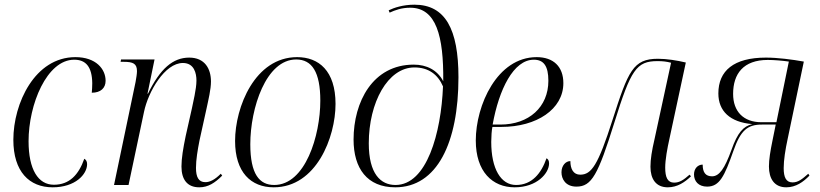

<svg xmlns="http://www.w3.org/2000/svg" viewBox="-20 -790 3504 820"><path d="M205 10C301 10 352 -45 352 -89C352 -101 347 -108 340 -112C316 -44 277 -1 210 -1C143 -1 102 -66 102 -187C102 -344 180 -535 297 -535C347 -535 373 -504 374 -435C374 -420 373 -406 372 -394C410 -394 431 -414 431 -445C431 -495 390 -546 302 -546C129 -546 37 -349 37 -193C37 -57 105 10 205 10Z M831 10C869 10 898 -9 929 -40L923 -48C897 -22 876 -12 857 -12C828 -12 817 -34 817 -73C817 -108 824 -149 832 -190L862 -326C870 -364 881 -408 881 -442C881 -496 855 -544 788 -544C719 -544 664 -497 612 -390H610L640 -536H497L495 -526H508C549 -526 565 -518 565 -486C565 -475 562 -457 559 -440L467 0H529L595 -312C613 -399 684 -521 761 -521C810 -521 819 -476 819 -446C819 -409 804 -351 800 -329L773 -209C762 -156 755 -113 755 -79C755 -23 780 10 831 10Z M1149 10C1331 10 1413 -204 1413 -346C1413 -488 1341 -546 1249 -546C1069 -546 984 -333 984 -188C984 -54 1052 10 1149 10ZM1151 0C1088 0 1049 -46 1049 -174C1049 -328 1116 -536 1245 -536C1312 -536 1348 -483 1348 -360C1348 -211 1284 0 1151 0Z M1668 10C1847 10 1938 -181 1938 -460C1938 -665 1882 -770 1750 -770C1701 -770 1663 -757 1640 -746L1644 -736C1668 -747 1695 -757 1732 -757C1843 -757 1875 -636 1873 -443C1848 -491 1802 -514 1747 -514C1572 -514 1490 -355 1490 -194C1490 -71 1548 10 1668 10ZM1669 0C1606 0 1555 -47 1555 -178C1555 -352 1636 -502 1750 -502C1810 -502 1850 -472 1872 -421C1864 -222 1803 0 1669 0Z M2178 10C2273 10 2325 -50 2325 -92C2325 -105 2320 -111 2314 -114C2292 -50 2252 0 2184 0C2119 0 2078 -69 2078 -184C2078 -205 2080 -236 2083 -248H2122C2271 -248 2386 -323 2386 -435C2386 -505 2344 -546 2272 -546C2103 -546 2012 -340 2012 -190C2012 -57 2083 10 2178 10ZM2117 -258H2084C2111 -408 2173 -535 2260 -535C2302 -535 2322 -508 2322 -445C2322 -333 2239 -258 2117 -258Z M2832 10C2873 10 2905 -12 2931 -37L2925 -44C2899 -21 2882 -10 2859 -10C2831 -10 2821 -33 2821 -74C2821 -108 2830 -157 2839 -197L2909 -523C2872 -532 2827 -539 2790 -539C2684 -539 2663 -487 2596 -278C2534 -84 2506 -44 2458 -44C2429 -44 2416 -68 2416 -102C2396 -102 2378 -83 2378 -54C2378 -26 2395 7 2442 7C2507 7 2534 -43 2604 -267C2674 -492 2698 -529 2788 -529C2811 -529 2827 -527 2846 -522L2775 -194C2764 -147 2758 -110 2758 -78C2758 -26 2781 10 2832 10Z M3338 10C3379 10 3411 -13 3437 -40L3432 -48C3406 -25 3389 -11 3365 -11C3337 -11 3327 -33 3327 -72C3327 -106 3334 -151 3344 -197L3413 -527C3363 -536 3301 -544 3251 -544C3114 -544 3048 -488 3048 -391C3048 -316 3097 -268 3193 -260C3155 -251 3130 -224 3104 -150C3075 -70 3052 -37 3021 -37C2994 -37 2981 -53 2981 -87C2960 -87 2944 -70 2944 -45C2944 -16 2963 7 3000 7C3053 7 3074 -37 3112 -145C3143 -234 3173 -258 3234 -258H3293L3279 -189C3270 -145 3264 -109 3264 -79C3264 -27 3287 10 3338 10ZM3232 -268C3155 -268 3111 -314 3111 -389C3111 -475 3155 -534 3259 -534C3286 -534 3322 -531 3349 -527L3296 -268Z"/></svg>

Font: Noto Serif Display SemiCondensed Light
Style: Italic
Weight: 300
Width: 4
Italic angle: -12°
Designer: Monotype Design Team
Foundry: Monotype Imaging Inc.
Version: Version 2.009